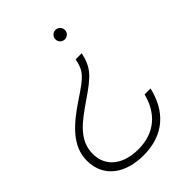

<svg xmlns="http://www.w3.org/2000/svg" viewBox="-256 -643 963 963"><g transform="rotate(-45 226.0 -161.0)"><path d="M184 218C333 218 417 132 446 5H404C377 110 306 178 187 178C88 178 9 130 9 32C9 -63 83 -118 177 -182C282 -254 308 -281 327 -364H284C270 -295 250 -276 153 -212C43 -139 -36 -67 -36 35C-36 158 62 218 184 218ZM283 -506C283 -487 298 -473 316 -473C335 -473 350 -487 350 -506C350 -525 335 -540 316 -540C298 -540 283 -525 283 -506Z"/></g></svg>

Font: Nacelle UltraLight
Style: Italic
Weight: 200
Italic angle: -12°
Designer: Sora Sagano
Foundry: Sora Sagano
Version: Version 1.000;FEAKit 1.0